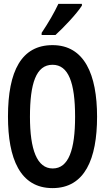

<svg xmlns="http://www.w3.org/2000/svg" viewBox="-20 -958 540 987"><path d="M194 -789V-778H265C308 -817 375 -888 401 -929V-938H280C259 -893 230 -843 194 -789ZM250 9C416 9 479 -141 479 -358C479 -575 414 -726 250 -726C91 -726 21 -594 21 -359C21 -143 83 9 250 9ZM251 -92C170 -92 134 -189 134 -358C134 -528 165 -625 250 -625C332 -625 366 -533 366 -358C366 -189 333 -92 251 -92Z"/></svg>

Font: Noto Sans Mono ExtraCondensed SemiBold
Style: Regular
Weight: 600
Width: 2
Designer: Monotype Design Team
Foundry: Monotype Imaging Inc.
Version: Version 2.014